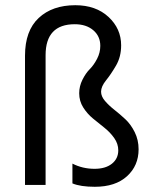

<svg xmlns="http://www.w3.org/2000/svg" viewBox="-20 -710 581 737"><path d="M512 -137Q512 -74 467.5 -33.5Q423 7 344 7Q289 7 258 -6V-82Q297 -62 343 -62Q385 -62 409.5 -81.5Q434 -101 434 -133Q434 -158 418.5 -180Q403 -202 381 -219.5Q359 -237 337 -255Q315 -273 299.5 -297.5Q284 -322 284 -352Q284 -379 296.5 -404Q309 -429 324.5 -444.5Q340 -460 352.5 -484Q365 -508 365 -534Q365 -571 338 -594Q311 -617 267 -617Q155 -617 155 -498V0H76V-496Q76 -592 128.5 -641Q181 -690 269 -690Q348 -690 396.5 -645Q445 -600 445 -536Q445 -492 425.5 -458.5Q406 -425 387 -401.5Q368 -378 368 -358Q368 -340 383 -322.5Q398 -305 419 -288.5Q440 -272 461 -252.5Q482 -233 497 -203Q512 -173 512 -137Z"/></svg>

Font: Hind Madurai
Style: Regular
Weight: 400
Designer: Jyotish Sonowal
Foundry: Indian Type Foundry
Version: Version 1.001;PS 1.0;hotconv 1.0.86;makeotf.lib2.5.63406; tt